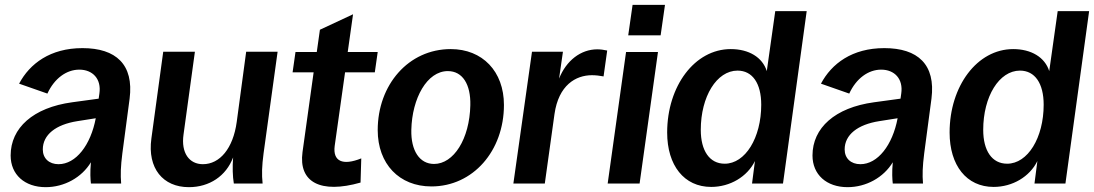

<svg xmlns="http://www.w3.org/2000/svg" viewBox="-20 -759 4524 794"><path d="M169 15C246 15 318 -25 356 -88C352 -46 354 -17 356 0H481C478 -37 479 -70 486 -125L516 -351C534 -492 460 -560 321 -560C188 -560 103 -496 59 -413L176 -372C205 -435 255 -471 308 -471C363 -471 400 -433 391 -372L388 -351L278 -336C117 -314 24 -230 24 -116C24 -37 82 15 169 15ZM157 -141C157 -202 211 -244 300 -258L376 -270C355 -159 294 -80 222 -80C183 -80 157 -104 157 -141Z M761 15C846 15 915 -31 944 -108C941 -68 942 -30 947 0H1066C1062 -38 1063 -72 1070 -125L1128 -545H998L959 -255C944 -145 889 -80 819 -80C763 -80 728 -126 739 -203L786 -545H655L606 -186C589 -63 654 15 761 15Z M1471 -4 1474 -104C1397 -73 1356 -92 1364 -155L1407 -460H1530L1542 -544H1418L1440 -700L1303 -636L1290 -544H1202L1190 -460H1277L1231 -130C1214 -5 1306 43 1471 -4Z M1764 12C1936 12 2064 -135 2064 -325C2064 -464 1975 -556 1844 -556C1669 -556 1542 -408 1542 -221C1542 -81 1631 12 1764 12ZM1775 -81C1715 -81 1679 -136 1681 -222C1684 -353 1746 -465 1832 -465C1893 -465 1927 -410 1925 -324C1922 -184 1856 -81 1775 -81Z M2103 0H2233L2273 -287C2290 -407 2361 -448 2428 -448C2443 -448 2461 -446 2476 -443L2491 -550C2478 -553 2463 -555 2450 -555C2382 -555 2322 -509 2292 -434L2308 -545H2180Z M2493 0H2625L2701 -544H2569ZM2578 -613H2712L2730 -739H2596Z M2921 14C2999 14 3070 -28 3102 -93L3090 0H3218L3316 -713H3186L3151 -465C3133 -522 3077 -556 3002 -556C2853 -556 2739 -403 2739 -211C2739 -75 2809 14 2921 14ZM2977 -82C2914 -82 2878 -136 2878 -222C2878 -360 2944 -467 3030 -467C3092 -467 3128 -414 3128 -326C3128 -189 3062 -82 2977 -82Z M3485 15C3562 15 3634 -25 3672 -88C3668 -46 3670 -17 3672 0H3797C3794 -37 3795 -70 3802 -125L3832 -351C3850 -492 3776 -560 3637 -560C3504 -560 3419 -496 3375 -413L3492 -372C3521 -435 3571 -471 3624 -471C3679 -471 3716 -433 3707 -372L3704 -351L3594 -336C3433 -314 3340 -230 3340 -116C3340 -37 3398 15 3485 15ZM3473 -141C3473 -202 3527 -244 3616 -258L3692 -270C3671 -159 3610 -80 3538 -80C3499 -80 3473 -104 3473 -141Z M4089 14C4167 14 4238 -28 4270 -93L4258 0H4386L4484 -713H4354L4319 -465C4301 -522 4245 -556 4170 -556C4021 -556 3907 -403 3907 -211C3907 -75 3977 14 4089 14ZM4145 -82C4082 -82 4046 -136 4046 -222C4046 -360 4112 -467 4198 -467C4260 -467 4296 -414 4296 -326C4296 -189 4230 -82 4145 -82Z"/></svg>

Font: Ronzino Bold
Style: Italic
Weight: 700
Italic angle: -8°
Designer: Nunzio Mazzaferro
Foundry: Collletttivo
Version: Version 1.000;Glyphs 3.3 (3337)